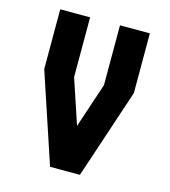

<svg xmlns="http://www.w3.org/2000/svg" viewBox="-106 -794 779 879"><g transform="rotate(15 283.0 -354.0)"><path d="M354 -708.5H495.6V-425.3L354 0H212.4L70.8 -425.3V-708.5H212.4V-425.3L283.2 -212.9L354 -425.3Z"/></g></svg>

Font: Blazma
Style: Regular
Weight: 400
Designer: GGBotNet
Version: 1.00